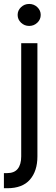

<svg xmlns="http://www.w3.org/2000/svg" viewBox="-33 -769 290 993"><path d="M76.7 -545.5H160.5V39.8Q160.5 115.4 121.8 160Q83.1 204.5 4.3 204.5H-12.8V126.4H2.8Q41.2 126.4 58.9 103.9Q76.7 81.3 76.7 39.8ZM117.9 -634.9Q93.4 -634.9 75.8 -651.6Q58.2 -668.3 58.2 -691.8Q58.2 -715.2 75.8 -731.9Q93.4 -748.6 117.9 -748.6Q142.4 -748.6 160 -731.9Q177.6 -715.2 177.6 -691.8Q177.6 -668.3 160 -651.6Q142.4 -634.9 117.9 -634.9Z"/></svg>

Font: Inter UI
Style: Regular
Weight: 400
Designer: Rasmus Andersson
Foundry: rsms
Version: 3.2;8d6f07862